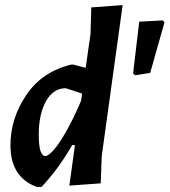

<svg xmlns="http://www.w3.org/2000/svg" viewBox="-20 -724 665 753"><path d="M266 -471 316 -458 335 -591 338 -695 461 -704 379 -112 375 -5 252 4 274 -155H263Q210 -62 143 9H124Q21 -29 21 -154Q21 -260 83.5 -352Q146 -444 261 -471ZM619 -644 625 -636 569 -438 510 -429 502 -436 526 -639ZM132 -196Q132 -112 158 -112Q169 -112 189.5 -134.5Q210 -157 239.5 -208.5Q269 -260 298 -329L302 -357L238 -378Q189 -378 160.5 -327.5Q132 -277 132 -196Z"/></svg>

Font: Alegreya Sans
Style: Bold Italic
Weight: 700
Italic angle: -7°
Designer: Juan Pablo del Peral
Foundry: Huerta Tipografica
Version: Version 2.007